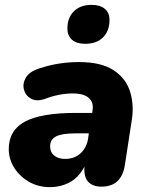

<svg xmlns="http://www.w3.org/2000/svg" viewBox="-20 -758 608 789"><path d="M185 11Q137 11 99 -11Q61 -33 38.5 -68.5Q16 -104 16 -145Q16 -223 83 -258.5Q150 -294 291 -294H359L360 -303Q366 -336 345.5 -355Q325 -374 279 -374Q223 -374 163 -351Q130 -340 107.5 -352.5Q85 -365 78.5 -389.5Q72 -414 86 -438.5Q100 -463 139 -476Q184 -491 225 -497Q266 -503 304 -503Q395 -503 446 -470Q497 -437 514.5 -381.5Q532 -326 521 -261L493 -79Q479 9 397 9Q361 9 342.5 -11Q324 -31 327 -73Q303 -28 266 -8.5Q229 11 185 11ZM247 -105Q286 -105 311 -128Q336 -151 342 -188L345 -210H291Q235 -210 210.5 -197.5Q186 -185 186 -157Q186 -132 203 -118.5Q220 -105 247 -105ZM330 -578Q295 -578 276 -594.5Q257 -611 257 -641Q257 -685 283.5 -711.5Q310 -738 356 -738Q391 -738 410.5 -722Q430 -706 430 -676Q430 -631 403.5 -604.5Q377 -578 330 -578Z"/></svg>

Font: Nunito Black
Style: Italic
Weight: 900
Italic angle: -9°
Designer: Vernon Adams
Foundry: Vernon Adams
Version: Version 3.601; ttfautohint (v1.8.2.53-6de2)